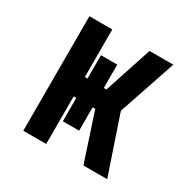

<svg xmlns="http://www.w3.org/2000/svg" viewBox="-124 -637 748 755"><g transform="rotate(30 250.0 -260.0)"><path d="M74 0V-520H178V-304H190V-410H264V-304H276L347 -520H455L367 -260L455 0H347L276 -216H264V-110H190V-216H178V0Z"/></g></svg>

Font: Iosevka Term Curly Extrabold
Style: Regular
Weight: 800
Designer: Belleve Invis
Foundry: Belleve Invis
Version: Version 32.3.0